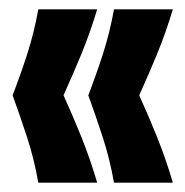

<svg xmlns="http://www.w3.org/2000/svg" viewBox="-20 -470 396 411"><path d="M62 -79Q53 -130 38 -176Q23 -222 7 -266Q24 -310 38.5 -355Q53 -400 62 -450H188Q173 -400 154.5 -355Q136 -310 116 -266Q136 -222 154.5 -176Q173 -130 188 -79ZM224 -79Q215 -130 200 -176Q185 -222 169 -266Q186 -310 200.5 -355Q215 -400 224 -450H350Q335 -400 316.5 -355Q298 -310 278 -266Q298 -222 316.5 -176Q335 -130 350 -79Z"/></svg>

Font: Bricolage Grotesque 96pt Condensed SemiBold
Style: Regular
Weight: 600
Width: 3
Designer: Mathieu Triay
Foundry: Atelier Triay
Version: Version 1.001; ttfautohint (v1.8.4.7-5d5b);gftools[0.9.33.de